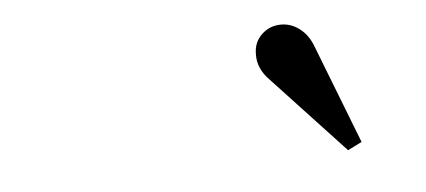

<svg xmlns="http://www.w3.org/2000/svg" viewBox="-29 -790 663 299"><g transform="rotate(-5 302.0 -640.0)"><path d="M393 -658Q374 -677 375 -700Q375 -718 387.5 -730Q400 -742 418 -742Q433 -742 446 -732.5Q459 -723 466 -706L527 -549L505 -538Z"/></g></svg>

Font: Ibarra Real Nova
Style: Bold Italic
Weight: 700
Italic angle: -22°
Designer: Jose Maria Ribagorda & Octavio Pardo
Foundry: Octavio Pardo
Version: Version 1.014